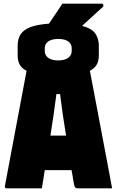

<svg xmlns="http://www.w3.org/2000/svg" viewBox="-20 -1035 640 1055"><path d="M210 0H15Q12 0 9 -3Q6 -6 7 -13L126 -646Q98 -660 87.5 -681.5Q77 -703 77 -729V-785Q77 -818 91.5 -843.5Q106 -869 143.5 -884.5Q181 -900 249 -905Q267 -932 285.5 -959Q304 -986 323 -1015H539Q545 -1015 547.5 -1008.5Q550 -1002 545 -997Q512 -967 487 -944Q462 -921 431 -893Q484 -879 503.5 -851Q523 -823 523 -785V-729Q523 -703 512.5 -682Q502 -661 474 -646Q498 -518 522.5 -390Q547 -262 571 -134Q577 -100 583.5 -67Q590 -34 596 0H408Q397 0 392 -7Q387 -14 382 -48Q380 -61 378 -74Q376 -87 373 -100H226Q222 -75 218 -50Q214 -25 210 0ZM300 -821Q265 -821 245.5 -807.5Q226 -794 226 -769V-755Q226 -731 245 -717Q265 -703 300 -703Q335 -703 354.5 -717Q374 -731 374 -755V-769Q374 -792 358 -805Q339 -821 300 -821ZM290 -518Q283 -461 274.5 -404Q266 -347 257 -290H343Q334 -345 325.5 -402.5Q317 -460 310 -518Z"/></svg>

Font: Recursive Mn Lnr St XBk
Style: Regular
Weight: 1000
Monospace: yes
Version: Version 1.079;hotconv 1.0.112;makeotfexe 2.5.65598; ttfautoh